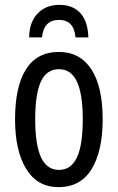

<svg xmlns="http://www.w3.org/2000/svg" viewBox="-20 -761 485 791"><path d="M221 10Q134 10 88 -65Q42 -140 42 -269Q42 -404 87 -475.5Q132 -547 223 -547Q309 -547 356 -476Q403 -405 403 -269Q403 -139 357.5 -64.5Q312 10 221 10ZM223 -61Q273 -61 297 -112.5Q321 -164 321 -269Q321 -373 297 -424.5Q273 -476 223 -476Q172 -476 148.5 -425Q125 -374 125 -269Q125 -165 149 -113Q173 -61 223 -61ZM344 -607H291Q285 -679 223 -679Q160 -679 153 -607H100Q101 -670 135 -705.5Q169 -741 225 -741Q280 -741 311 -707Q342 -673 344 -607Z"/></svg>

Font: Noto Sans UI Cond
Style: Regular
Weight: 400
Width: 3
Designer: Monotype Design Team
Foundry: Monotype Imaging Inc.
Version: Version 1.001